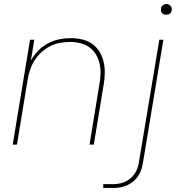

<svg xmlns="http://www.w3.org/2000/svg" viewBox="-20 -717 940 952"><path d="M43 0 129 -520H150L133 -416Q147 -442 168.5 -464.5Q190 -487 217 -501.5Q244 -516 273 -522Q302 -528 330 -528Q359 -528 387 -521.5Q415 -515 437 -499.5Q459 -484 473 -461Q487 -438 493.5 -411Q500 -384 499.5 -355Q499 -326 494 -297L445 0H424L473 -300Q478 -326 478.5 -352Q479 -378 473.5 -402.5Q468 -427 455 -448Q442 -469 422.5 -483Q403 -497 378 -503Q353 -509 327 -509Q303 -509 277.5 -504.5Q252 -500 228.5 -488Q205 -476 185 -457.5Q165 -439 151 -417Q137 -395 129 -370.5Q121 -346 117 -321L64 0ZM492 215V196H542Q564 196 586.5 189.5Q609 183 627.5 167Q646 151 656 129.5Q666 108 669 86L770 -520H790L689 89Q686 106 681 122.5Q676 139 666 154.5Q656 170 641.5 182Q627 194 610.5 201.5Q594 209 576.5 212Q559 215 542 215ZM804 -644Q798 -644 792.5 -646Q787 -648 783 -652.5Q779 -657 778.5 -663.5Q778 -670 779 -676Q779 -681 781.5 -685Q784 -689 788 -691.5Q792 -694 796 -695.5Q800 -697 805 -697Q811 -697 816.5 -694.5Q822 -692 826 -687.5Q830 -683 831 -676.5Q832 -670 831 -664Q830 -659 827.5 -655Q825 -651 821.5 -648.5Q818 -646 813.5 -645Q809 -644 804 -644Z"/></svg>

Font: Iosevka Aile Thin
Style: Italic
Weight: 100
Italic angle: -9°
Designer: Belleve Invis
Foundry: Belleve Invis
Version: Version 31.1.0; ttfautohint (v1.8.4)